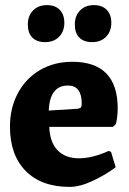

<svg xmlns="http://www.w3.org/2000/svg" viewBox="-20 -720 507 752"><path d="M19 -224Q19 -297 50 -355Q81 -413 136.5 -445.5Q192 -478 263 -478Q441 -478 441 -295Q441 -264 434 -234L422 -223H173Q175 -163 205.5 -131.5Q236 -100 289 -100Q342 -100 406 -129L415 -125L433 -65Q395 -36 344 -12Q293 12 253 12Q142 12 80.5 -50.5Q19 -113 19 -224ZM284 -294Q294 -296 297 -299.5Q300 -303 300 -315Q300 -385 246 -385Q175 -385 171 -287ZM89 -624Q89 -658 109.5 -679Q130 -700 164 -700Q196 -700 214 -681.5Q232 -663 232 -631Q232 -597 211.5 -576Q191 -555 157 -555Q124 -555 106.5 -573Q89 -591 89 -624ZM273 -624Q273 -658 293.5 -679Q314 -700 348 -700Q380 -700 398 -681.5Q416 -663 416 -631Q416 -597 395.5 -576Q375 -555 341 -555Q308 -555 290.5 -573Q273 -591 273 -624Z"/></svg>

Font: Alegreya ExtraBold
Style: Regular
Weight: 800
Designer: Juan Pablo del Peral
Foundry: Huerta Tipografica
Version: Version 2.007; ttfautohint (v1.6)